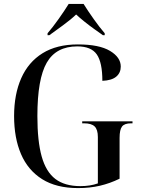

<svg xmlns="http://www.w3.org/2000/svg" viewBox="-20 -951 719 981"><path d="M379 10Q268 10 195.5 -35.5Q123 -81 87.5 -163.5Q52 -246 52 -358Q52 -469 88.5 -551.5Q125 -634 197.5 -679Q270 -724 378 -724Q487 -724 542 -691Q597 -658 597 -611Q597 -579 574 -559.5Q551 -540 503 -538Q503 -632 474.5 -673Q446 -714 375 -714Q267 -714 219 -631Q171 -548 171 -358Q171 -230 193 -151.5Q215 -73 263 -36.5Q311 0 391 0Q441 0 480 -14V-251Q480 -289 463.5 -305Q447 -321 409 -321H400V-331H657V-321H650Q616 -321 603.5 -304.5Q591 -288 591 -247V-38Q542 -14 490.5 -2Q439 10 379 10ZM223 -781Q249 -811 279.5 -854Q310 -897 331 -931H407Q428 -897 458.5 -854Q489 -811 515 -781V-771H506Q489 -783 463 -801.5Q437 -820 411.5 -840.5Q386 -861 369 -877Q342 -851 301.5 -821.5Q261 -792 232 -771H223Z"/></svg>

Font: Noto Serif Display SemiCondensed Medium
Style: Regular
Weight: 500
Width: 4
Designer: Monotype Design Team
Foundry: Monotype Imaging Inc.
Version: Version 2.009